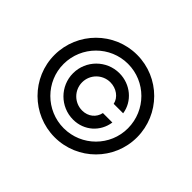

<svg xmlns="http://www.w3.org/2000/svg" viewBox="-159 -981 1234 1234"><g transform="rotate(45 457.5 -364.0)"><path d="M250 -363.6C250 -247.2 344.5 -152.7 460.9 -152.7C561.8 -152.7 639.2 -223.7 652.7 -318.2H566.8C556.8 -269.5 515.6 -235.1 460.9 -235.1C389.9 -235.1 332.4 -292.6 332.4 -363.6C332.4 -434.7 389.9 -492.2 460.9 -492.2C515.6 -492.2 564.3 -457.7 573.9 -409.1H659.8C646.3 -503.6 561.8 -574.6 460.9 -574.6C344.5 -574.6 250 -480.1 250 -363.6ZM82.4 -363.6C81.7 -156.6 251.1 11.4 457.4 11.4C665.1 11.4 833.1 -156.6 832.4 -363.6C831.7 -570.7 665.1 -738.6 457.4 -738.6C251.1 -738.6 83.1 -570.7 82.4 -363.6ZM164.8 -363.3C165.5 -524.9 296.5 -656.2 457.4 -656.2C619 -656.2 749.3 -525.6 750 -363.3C750.7 -202.1 619.7 -71 457.4 -71C295.8 -71 164.1 -202.8 164.8 -363.3Z"/></g></svg>

Font: Margiela Sans
Style: Regular
Weight: 400
Designer: Stefan Endress, Andreas Faust
Version: Version 1.100;FEAKit 1.0